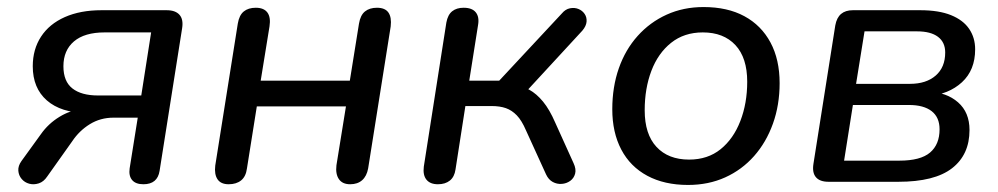

<svg xmlns="http://www.w3.org/2000/svg" viewBox="-20 -516 2833 545"><path d="M387 7Q365 7 355 -5Q345 -17 348 -38L371 -182H302Q265 -182 235 -163.5Q205 -145 185 -115L114 -15Q104 0 90 4.5Q76 9 63 5.5Q50 2 41.5 -8Q33 -18 32 -31.5Q31 -45 41 -59L96 -135Q117 -165 149 -184.5Q181 -204 209 -204H227L226 -195Q153 -196 113 -231Q73 -266 73 -328Q73 -376 96.5 -412Q120 -448 164 -467.5Q208 -487 268 -487H453Q478 -487 489.5 -474Q501 -461 497 -436L433 -31Q430 -12 418.5 -2.5Q407 7 387 7ZM258 -245H381L409 -424H277Q220 -424 190 -398.5Q160 -373 160 -328Q160 -285 185.5 -265Q211 -245 258 -245Z M629 7Q607 7 597.5 -7Q588 -21 591 -46L655 -449Q659 -473 672 -483.5Q685 -494 706 -494Q729 -494 739 -480.5Q749 -467 745 -441L720 -287H973L999 -449Q1003 -473 1016 -483.5Q1029 -494 1050 -494Q1073 -494 1082.5 -480.5Q1092 -467 1089 -441L1025 -38Q1021 -16 1008 -4.5Q995 7 974 7Q952 7 942 -7.5Q932 -22 935 -47L962 -214H709L681 -38Q678 -15 664.5 -4Q651 7 629 7Z M1223 7Q1201 7 1190.5 -6Q1180 -19 1183 -43L1247 -452Q1251 -474 1263.5 -484Q1276 -494 1296 -494Q1320 -494 1330.5 -481Q1341 -468 1337 -445L1312 -287H1397L1575 -478Q1585 -490 1598 -492.5Q1611 -495 1622 -490.5Q1633 -486 1639.5 -476.5Q1646 -467 1645 -454.5Q1644 -442 1633 -429L1467 -249L1436 -274Q1461 -273 1482 -261.5Q1503 -250 1521.5 -227.5Q1540 -205 1556 -168L1608 -53Q1616 -36 1612.5 -23Q1609 -10 1598.5 -2.5Q1588 5 1574.5 6Q1561 7 1549 0.5Q1537 -6 1530 -21L1473 -146Q1461 -174 1447 -188.5Q1433 -203 1416 -209Q1399 -215 1375 -215H1301L1273 -35Q1270 -14 1257 -3.5Q1244 7 1223 7Z M1933 9Q1866 9 1817.5 -17Q1769 -43 1743.5 -91.5Q1718 -140 1718 -206Q1718 -269 1736.5 -322Q1755 -375 1790 -414Q1825 -453 1872.5 -474.5Q1920 -496 1977 -496Q2045 -496 2093 -470Q2141 -444 2167 -395.5Q2193 -347 2193 -280Q2193 -218 2174 -165Q2155 -112 2120.5 -73Q2086 -34 2038.5 -12.5Q1991 9 1933 9ZM1936 -63Q1989 -63 2025.5 -92.5Q2062 -122 2081.5 -172.5Q2101 -223 2101 -284Q2101 -352 2067.5 -388Q2034 -424 1975 -424Q1922 -424 1885 -394.5Q1848 -365 1829 -315Q1810 -265 1810 -203Q1810 -135 1843.5 -99Q1877 -63 1936 -63Z M2332 0Q2307 0 2296 -13Q2285 -26 2289 -51L2351 -444Q2355 -466 2367.5 -476.5Q2380 -487 2401 -487H2592Q2645 -487 2679.5 -473Q2714 -459 2731 -434Q2748 -409 2748 -376Q2748 -317 2710.5 -282.5Q2673 -248 2613 -243L2615 -256Q2667 -254 2699.5 -225.5Q2732 -197 2732 -147Q2732 -77 2682.5 -38.5Q2633 0 2530 0ZM2376 -60H2533Q2593 -60 2620 -83Q2647 -106 2647 -149Q2647 -183 2624.5 -200.5Q2602 -218 2560 -218H2401ZM2410 -278H2563Q2609 -278 2636 -301.5Q2663 -325 2663 -367Q2663 -396 2642.5 -411.5Q2622 -427 2583 -427H2434Z"/></svg>

Font: Nunito Medium
Style: Italic
Weight: 500
Designer: Vernon Adams
Foundry: Vernon Adams
Version: Version 3.601